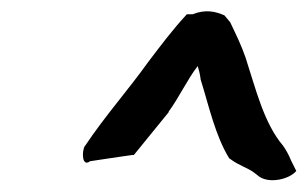

<svg xmlns="http://www.w3.org/2000/svg" viewBox="-20 -769 540 337"><path d="M129 -513C123 -503 124 -475 138 -486C163 -490 186 -493 212 -497H215C234 -520 257 -549 276 -572V-573C295 -599 309 -630 327 -653C329 -647 331 -639 332 -631V-630C347 -582 358 -530 383 -490V-491L384 -490C400 -478 414 -475 426 -466L435 -459C454 -446 489 -455 500 -469L491 -487C487 -497 482 -506 477 -513C443 -553 429 -613 411 -668C403 -691 394 -709 384 -730C381 -734 377 -738 374 -742C358 -749 341 -753 318 -744H308C283 -717 262 -689 240 -660C205 -611 164 -565 130 -514Z"/></svg>

Font: Hussar Pisanka
Style: SbdKur
Weight: 600
Designer: Robert Jablonski
Foundry: Cannot Into Space Fonts
Version: Version 1.070